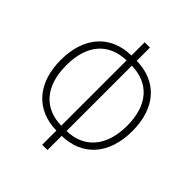

<svg xmlns="http://www.w3.org/2000/svg" viewBox="-206 -845 975 975"><g transform="rotate(45 281.5 -357.0)"><path d="M263 11H301V-91C445 -93 538 -193 538 -362C538 -530 446 -628 301 -630V-725H263V-630C117 -628 25 -528 25 -360C25 -192 118 -93 263 -91ZM263 -126C139 -128 64 -212 64 -361C64 -509 138 -592 263 -595ZM301 -126V-595C426 -592 500 -510 500 -362C500 -213 423 -128 301 -126Z"/></g></svg>

Font: Noto Sans Mono SemiCondensed ExtraLight
Style: Regular
Weight: 200
Width: 4
Designer: Monotype Design Team
Foundry: Monotype Imaging Inc.
Version: Version 2.014